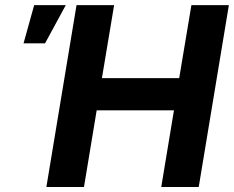

<svg xmlns="http://www.w3.org/2000/svg" viewBox="-20 -748 936 768"><path d="M165.5 0 286.1 -727.5H436.5L387.7 -435.5H696.8L745.6 -727.5H895.5L774.9 0H625L675.8 -306.6H366.7L315.9 0ZM74.2 -574.7 116.7 -727.5H243.2L160.2 -574.7Z"/></svg>

Font: Inter Display
Style: Bold Italic
Weight: 700
Italic angle: -9.39999°
Designer: Rasmus Andersson
Foundry: rsms
Version: Version 4.000;git-a52131595